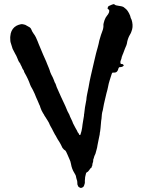

<svg xmlns="http://www.w3.org/2000/svg" viewBox="-20 -788 691 928"><path d="M368 120 361 116Q358 113 358 113Q357 109 355 105.5Q353 102 354 98Q354 92 353 86.5Q352 81 350 77L348 69Q347 59 340 49Q333 38 329 27Q325 16 323 4Q321 -8 316 -18Q311 -29 306 -41L300 -54Q297 -61 292 -63Q289 -64 285 -70Q283 -71 281 -75Q278 -82 274.5 -88.5Q271 -95 267 -102Q263 -108 259.5 -113.5Q256 -119 253 -125Q252 -128 250 -131Q248 -134 246 -137Q244 -141 241.5 -145.5Q239 -150 237 -154L231 -166Q228 -171 225.5 -175.5Q223 -180 221 -184Q217 -195 211 -204Q205 -213 199 -223Q197 -227 195 -229Q194 -232 192 -235Q190 -238 188 -241Q184 -248 180.5 -255Q177 -262 175 -269Q174 -273 173 -276Q172 -279 170 -282Q168 -287 166 -291.5Q164 -296 162 -301Q162 -301 162 -301.5Q162 -302 161 -303Q157 -311 154 -319Q151 -327 148 -334Q144 -344 139 -353Q134 -362 129 -371L126 -378Q116 -407 99 -436Q98 -437 98 -438Q98 -439 97 -440Q96 -447 91 -453Q90 -453 90 -454Q90 -455 89 -456Q87 -461 84.5 -466.5Q82 -472 79 -477Q79 -479 78 -480.5Q77 -482 76 -483Q72 -488 69.5 -493Q67 -498 65 -504Q63 -509 61 -513.5Q59 -518 57 -522L55 -525Q51 -532 48 -538.5Q45 -545 41 -552Q40 -556 36 -568Q32 -580 31 -584Q30 -586 30 -590Q30 -596 29.5 -602Q29 -608 30 -614Q32 -641 50 -657Q60 -665 70 -668Q72 -669 74 -669Q76 -669 77 -670Q84 -672 90 -671Q96 -670 102 -668L118 -659Q129 -654 132 -644Q134 -639 136.5 -634.5Q139 -630 142 -626Q149 -617 153.5 -607.5Q158 -598 162 -588Q165 -581 167.5 -574Q170 -567 173 -561L188 -525Q192 -516 196 -507Q200 -498 204 -489L207 -481Q211 -471 215.5 -460.5Q220 -450 223 -439Q225 -433 228 -427.5Q231 -422 234 -416Q236 -412 238 -407Q240 -402 242 -397Q243 -396 243 -394Q243 -392 244 -391Q248 -385 250 -379Q252 -373 254 -367Q264 -344 274.5 -321Q285 -298 296 -275Q298 -269 301 -263Q304 -257 306 -251L315 -234Q317 -229 319 -223.5Q321 -218 324 -213Q327 -208 329 -202.5Q331 -197 333 -192L344 -171Q346 -167 348.5 -163Q351 -159 352 -157Q353 -155 354 -152.5Q355 -150 356 -148Q358 -147 361 -141.5Q364 -136 363 -136Q368 -134 369 -138Q370 -142 371.5 -146.5Q373 -151 374 -155Q376 -163 377 -171Q378 -179 379 -187Q381 -198 382.5 -208.5Q384 -219 386 -229Q386 -231 386 -234Q386 -237 387 -239Q390 -270 396 -298Q396 -301 397 -302Q398 -319 401.5 -334.5Q405 -350 408 -366Q410 -380 413 -394Q416 -408 419 -422Q423 -439 427 -456.5Q431 -474 435 -491L444 -529Q446 -537 448 -544Q450 -551 452 -558Q454 -567 456.5 -575.5Q459 -584 460 -592Q462 -599 464 -605.5Q466 -612 468 -619L477 -644Q478 -648 479 -652.5Q480 -657 480 -661Q479 -669 481 -676Q483 -683 485 -690Q490 -704 497 -712Q500 -715 502 -718.5Q504 -722 506 -726Q508 -729 508 -736Q508 -742 503 -743Q500 -745 500 -747Q501 -749 501 -752Q503 -758 506 -759L522 -766Q524 -767 526 -767Q528 -767 529 -768Q532 -768 534 -766Q537 -763 542 -762Q547 -761 553 -760Q559 -759 565 -758Q568 -757 571 -756.5Q574 -756 577 -754Q582 -750 587.5 -745.5Q593 -741 597 -735Q604 -725 609 -712L612 -701Q617 -693 619 -681Q624 -656 615 -635Q614 -632 612.5 -628.5Q611 -625 609 -622Q604 -614 600.5 -605Q597 -596 595 -587Q594 -578 591 -569.5Q588 -561 584 -553L575 -529Q574 -527 573 -524.5Q572 -522 571 -520V-518Q570 -517 569 -514.5Q568 -512 568 -510Q567 -503 564 -497Q561 -491 562 -483Q562 -481 565 -479Q567 -479 569 -478.5Q571 -478 573 -478L576 -475Q578 -474 578 -472Q578 -470 576 -469Q571 -464 565 -464Q563 -464 560.5 -463.5Q558 -463 556 -463Q554 -461 552 -456Q551 -454 550.5 -451Q550 -448 548 -446Q544 -437 531 -437H524Q522 -436 520 -431Q515 -415 510 -399.5Q505 -384 502 -367Q501 -360 499 -353.5Q497 -347 495 -339Q491 -321 486.5 -303Q482 -285 479 -267Q478 -262 477 -256Q476 -250 474 -245Q472 -235 471.5 -224.5Q471 -214 469 -204L466 -170Q465 -166 465 -161.5Q465 -157 464 -153Q463 -149 462.5 -146Q462 -143 462 -139Q459 -126 456.5 -112.5Q454 -99 451 -85Q450 -76 447.5 -67.5Q445 -59 443 -51Q442 -47 441 -44Q440 -41 438 -38Q434 -29 433 -22Q431 -20 431 -18Q431 -5 427 3Q426 6 426 11Q426 14 424 16.5Q422 19 422 22Q422 24 420 24Q417 25 415.5 28Q414 31 412 33Q409 37 406.5 40Q404 43 399 45Q397 47 396 49Q395 55 393 61.5Q391 68 391 75Q391 78 390.5 81Q390 84 390 87Q391 93 389.5 99Q388 105 386 110Q385 114 379.5 117.5Q374 121 368 120Z"/></svg>

Font: Lacquer
Style: Regular
Weight: 400
Designer: Eli Block, Niki Polyocan
Version: Version 1.100